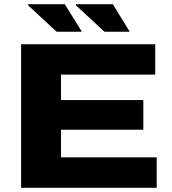

<svg xmlns="http://www.w3.org/2000/svg" viewBox="-20 -899 821 919"><path d="M480 -747 343 -874 344 -879H520L601 -747ZM251 -747 114 -874 115 -879H290L372 -747ZM81 0V-687H723V-542H272V-420H666V-278H272V-146H730V0Z"/></svg>

Font: Archivo SemiExpanded ExtraBold
Style: Regular
Weight: 800
Width: 6
Designer: Hector Gatti
Foundry: Omnibus-Type
Version: Version 2.001; ttfautohint (v1.8.3)